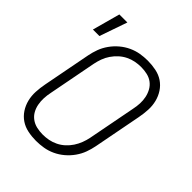

<svg xmlns="http://www.w3.org/2000/svg" viewBox="-216 -858 981 981"><g transform="rotate(45 275.0 -367.0)"><path d="M219 12Q189 12 160 6Q131 0 108 -15.5Q85 -31 69.5 -54.5Q54 -78 47 -106Q40 -134 41.5 -164Q43 -194 49 -225L99 -485Q104 -511 113.5 -537Q123 -563 140 -587Q157 -611 179.5 -630Q202 -649 228 -661Q254 -673 280.5 -677.5Q307 -682 334 -682Q364 -682 393.5 -676Q423 -670 446 -654.5Q469 -639 484.5 -615.5Q500 -592 507 -564Q514 -536 512.5 -506Q511 -476 505 -445L455 -185Q450 -159 440.5 -133Q431 -107 414 -83Q397 -59 374.5 -40Q352 -21 326 -9Q300 3 273 7.5Q246 12 219 12ZM221 -35Q242 -35 263 -39Q284 -43 304.5 -53Q325 -63 342 -78.5Q359 -94 371.5 -113Q384 -132 392 -153Q400 -174 404 -194L454 -454Q459 -477 460 -499.5Q461 -522 456.5 -543Q452 -564 442 -582Q432 -600 415.5 -612.5Q399 -625 377.5 -630Q356 -635 333 -635Q312 -635 291 -631Q270 -627 249.5 -617Q229 -607 212 -591.5Q195 -576 182 -557Q169 -538 161.5 -517Q154 -496 150 -476L100 -216Q95 -193 94 -170.5Q93 -148 97 -127Q101 -106 111 -88Q121 -70 138 -57.5Q155 -45 176.5 -40Q198 -35 221 -35ZM23 -596 64 -746H122L70 -596Z"/></g></svg>

Font: Lode Dark
Style: Italic
Weight: 400
Italic angle: -11°
Monospace: yes
Designer: Belleve Invis
Foundry: Belleve Invis
Version: Version 29.2.0; ttfautohint (v1.8.3)